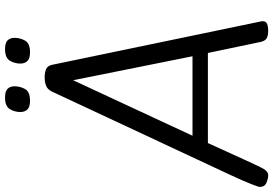

<svg xmlns="http://www.w3.org/2000/svg" viewBox="-202 -888 1083 761"><g transform="rotate(-90 339.5 -507.5)"><path d="M25 14Q12 14 -4.5 7Q-21 0 -21 -20Q-21 -24 -9.5 -53.5Q2 -83 28 -139L357 -843Q365 -860 379.5 -866Q394 -872 413 -872Q432 -872 445.5 -866.5Q459 -861 463 -843L634 -20Q636 -12 636 -8Q636 5 625.5 9.5Q615 14 598 14Q579 14 568.5 8Q558 2 554 -15L510 -225H153L87 -80Q67 -36 54.5 -11Q42 14 25 14ZM182 -286H497L402 -759ZM513 -930Q487 -930 477.5 -941Q468 -952 468 -968Q468 -991 479.5 -1010Q491 -1029 525 -1029Q551 -1029 560.5 -1018.5Q570 -1008 570 -992Q570 -969 559 -949.5Q548 -930 513 -930ZM321 -930Q295 -930 285.5 -941Q276 -952 276 -968Q276 -991 287.5 -1010Q299 -1029 333 -1029Q359 -1029 368.5 -1018.5Q378 -1008 378 -992Q378 -969 367 -949.5Q356 -930 321 -930Z"/></g></svg>

Font: Kite One
Style: Regular
Weight: 400
Designer: Eduardo Rodriguez Tunni
Foundry: Eduardo Rodriguez Tunni
Version: Version 1.002; ttfautohint (v1.8.4.7-5d5b);gftools[0.9.23]